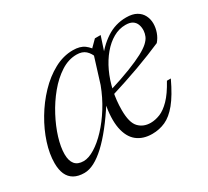

<svg xmlns="http://www.w3.org/2000/svg" viewBox="-99 -601 832 767"><g transform="rotate(-30 317.0 -218.0)"><path d="M398.5 -350.5 385 -346Q416 -390.5 457.5 -418Q499 -445.5 549.5 -445.5Q578.5 -445.5 596.5 -435.2Q614.5 -425 623.2 -407.8Q632 -390.5 632 -370.5Q632 -350.5 625 -330.8Q618 -311 604.5 -295.5Q578 -284 548 -272Q518 -260 485 -248Q452 -236 417.2 -224.5Q382.5 -213 347 -202L348.5 -223.5Q410.5 -242.5 452.5 -259Q494.5 -275.5 520.2 -289.2Q546 -303 559.5 -315.5Q573 -328 578 -339.8Q583 -351.5 584 -364Q585 -380 580.2 -393Q575.5 -406 564 -413.5Q552.5 -421 532 -421Q502.5 -421 475.2 -405.5Q448 -390 425 -362.5Q402 -335 385 -298.8Q368 -262.5 358.8 -220.2Q349.5 -178 349.5 -133.5Q349.5 -75.5 370.5 -53.5Q391.5 -31.5 425 -31.5Q446 -31.5 468.5 -40.5Q491 -49.5 515 -74Q539 -98.5 564.5 -145H582.5Q553 -82.5 525.5 -49Q498 -15.5 469.5 -2.8Q441 10 408.5 10Q366 10 338.5 -12Q311 -34 302.2 -79.5Q293.5 -125 307 -195L311.5 -190.5Q280 -141 250.5 -103.8Q221 -66.5 193.8 -41.2Q166.5 -16 142 -3.2Q117.5 9.5 95.5 9.5Q67.5 9.5 48.5 -1.2Q29.5 -12 20.2 -32.8Q11 -53.5 11 -84Q11 -126 26.5 -174.2Q42 -222.5 69.8 -269.2Q97.5 -316 134 -354.2Q170.5 -392.5 212.8 -415.5Q255 -438.5 299.5 -438.5Q333 -438.5 352.2 -424Q371.5 -409.5 385.5 -384L367.5 -365Q359.5 -389 344.5 -402.5Q329.5 -416 303.5 -416Q266 -416 230.8 -393.2Q195.5 -370.5 165 -333.5Q134.5 -296.5 111.8 -253.5Q89 -210.5 76.2 -168.8Q63.5 -127 63.5 -95Q63.5 -64.5 76.5 -48.8Q89.5 -33 116.5 -33Q139.5 -33 168.5 -50.8Q197.5 -68.5 227 -100Q256.5 -131.5 282.5 -173Q308.5 -214.5 326.5 -262.5L371.5 -407L400 -435.5H426.5Z"/></g></svg>

Font: Newsreader 24pt Light
Style: Italic
Weight: 300
Italic angle: -17°
Designer: Hugues Gentile
Foundry: Production Type
Version: Version 1.003